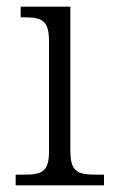

<svg xmlns="http://www.w3.org/2000/svg" viewBox="-20 -556 342 576"><path d="M27 0H292V-32H272C213 -32 191 -39 191 -105V-536H42V-504H52C103 -504 127 -497 127 -433V-102C127 -38 104 -32 47 -32H27Z"/></svg>

Font: Noto Serif Telugu Light
Style: Regular
Weight: 300
Designer: Jelle Bosma - Monotype Design Team
Foundry: Monotype Imaging Inc.
Version: Version 2.005